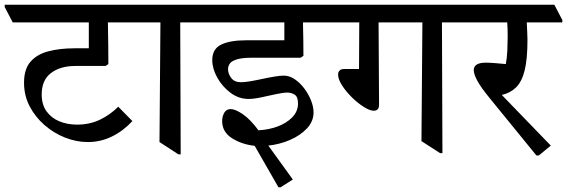

<svg xmlns="http://www.w3.org/2000/svg" viewBox="-48 -640 2407 815"><path d="M567 -545H410Q411 -498 411.5 -449Q412 -400 412 -368L400 -360H272Q208 -360 168.5 -330Q129 -300 129 -239Q129 -196 149.5 -167.5Q170 -139 204 -125Q238 -111 279 -111Q333 -111 376.5 -132Q420 -153 454 -187L514 -126Q475 -84 427 -60.5Q379 -37 325 -37Q276 -37 228 -56Q180 -75 140.5 -109.5Q101 -144 77.5 -189.5Q54 -235 54 -289Q54 -346 81 -377.5Q108 -409 156.5 -422Q205 -435 269 -435H329V-545H6L-28 -610V-620H533L567 -555Z M834 -545H717L719 15H709L629 -37L633 -545H545L511 -610V-620H800L834 -555Z M1143 155H1134L1033 -21Q978 -27 936.5 -53.5Q895 -80 895 -126Q895 -146 904 -161.5Q913 -177 931 -177Q951 -177 983 -155Q1015 -133 1049 -87Q1092 -89 1130 -103Q1168 -117 1192.5 -142Q1217 -167 1217 -201Q1217 -229 1203 -238Q1189 -247 1172 -247Q1154 -247 1124 -240.5Q1094 -234 1062 -227Q1030 -220 1007 -220Q965 -220 930 -246.5Q895 -273 874 -311Q853 -349 853 -385Q853 -432 890.5 -450.5Q928 -469 997 -469H1159V-545H812L778 -610V-620H1328L1362 -555V-545H1238Q1239 -509 1239.5 -471.5Q1240 -434 1240 -403L1228 -395H1024Q980 -395 957.5 -388Q935 -381 927.5 -370Q920 -359 920 -346Q920 -327 933.5 -309Q947 -291 975 -291Q990 -291 1014 -295Q1038 -299 1065.5 -305Q1093 -311 1117.5 -315Q1142 -319 1156 -319Q1181 -319 1203.5 -303.5Q1226 -288 1244 -264Q1262 -240 1272.5 -213Q1283 -186 1283 -163Q1283 -125 1255 -95Q1227 -65 1183 -46Q1139 -27 1091 -22L1195 122Z M1945 -545H1828L1830 10H1820L1741 -41L1745 -545H1559L1561 -195Q1561 -170 1538 -170Q1522 -170 1496.5 -186Q1471 -202 1446 -226.5Q1421 -251 1404 -277.5Q1387 -304 1387 -324Q1387 -333 1393 -340Q1399 -347 1412 -347H1476L1477 -545H1340L1306 -610V-620H1911L1945 -555Z M2239 20H2229L2031 -223Q1994 -268 1978.5 -296.5Q1963 -325 1963 -342Q1963 -374 2014 -374Q2029 -374 2055 -372Q2081 -370 2099 -368Q2104 -393 2105.5 -425.5Q2107 -458 2107 -482Q2107 -503 2106.5 -518Q2106 -533 2105 -545H1923L1889 -610V-620H2305L2339 -555V-545H2188Q2189 -526 2190 -503Q2191 -480 2191 -471Q2191 -389 2179 -341Q2167 -293 2142.5 -269Q2118 -245 2082 -237L2290 -22Z"/></svg>

Font: Tiro Devanagari Marathi
Style: Regular
Weight: 400
Designer: Devanagari: John Hudson & Fiona Ross. Latin: John Hudson.
Foundry: Tiro Typeworks Ltd.
Version: Version 1.52